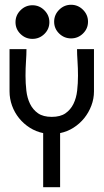

<svg xmlns="http://www.w3.org/2000/svg" viewBox="-20 -561 434 805"><path d="M161 -3Q131 -9 105 -25.5Q79 -42 60 -65.5Q41 -89 30.5 -118Q20 -147 20 -178V-355H91Q91 -333 89 -304Q87 -275 87 -243.5Q87 -212 90.5 -181Q94 -150 106 -125.5Q118 -101 139.5 -86Q161 -71 197 -71Q233 -71 254.5 -86Q276 -101 288 -125.5Q300 -150 303.5 -181Q307 -212 307 -243.5Q307 -275 305 -304Q303 -333 303 -355H374V-178Q374 -147 363 -118Q352 -89 333 -65.5Q314 -42 288 -25.5Q262 -9 232 -3V224H161ZM278 -541Q307 -541 328 -520Q349 -499 349 -470Q349 -441 328 -420.5Q307 -400 278 -400Q249 -400 228 -420.5Q207 -441 207 -470Q207 -499 228 -520Q249 -541 278 -541ZM116 -539Q145 -539 166 -518Q187 -497 187 -468Q187 -439 166 -418.5Q145 -398 116 -398Q87 -398 66 -418.5Q45 -439 45 -468Q45 -497 66 -518Q87 -539 116 -539Z"/></svg>

Font: Googee
Style: Regular
Weight: 400
Designer: Peter Wiegel
Foundry: CATFonts Peter Wiegel
Version: 1.000